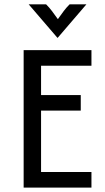

<svg xmlns="http://www.w3.org/2000/svg" viewBox="-20 -853 478 873"><path d="M87.5 0V-625H395.8V-554.2H166.7V-420.8H347.2V-350H166.7V-70.8H395.8V0ZM241 -681.2 110.4 -833.3H189.6Q204.2 -818.8 216 -803.1Q227.8 -787.5 243.1 -766Q258.3 -787.5 270.1 -803.1Q281.9 -818.8 296.5 -833.3H372.9L242.4 -681.2Z"/></svg>

Font: Afacad Flux
Style: Regular
Weight: 400
Designer: Kristian Moeller
Foundry: Dicotype
Version: Version 1.100